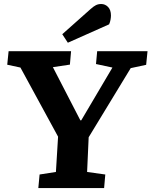

<svg xmlns="http://www.w3.org/2000/svg" viewBox="-20 -962 775 982"><path d="M391 -346.5H395.5L555 -616.5L471 -634.5L477 -700H734.5L727.5 -630.5L648.5 -613.5L433.5 -260L425.5 -82.5L518.5 -69.5L512.5 0H176L182.5 -69.5L266 -82.5L277 -263L84.5 -616.5L17 -631L24 -700H343.5L337.5 -631.5L250.5 -618.5ZM443 -915.5Q458.5 -929.5 470.5 -935.5Q482.5 -941.5 497.5 -941.5Q518 -941.5 532.8 -926.3Q547.5 -911 547.5 -882.5Q547.5 -873.5 545.3 -861Q543 -848.5 538 -837.5L327 -743.5L298.5 -787Z"/></svg>

Font: Literata
Style: Italic
Weight: 400
Italic angle: -2°
Designer: Latin by Veronika Burian and Jose Scaglione. Greek by Irene Vlachou. Cyrillic by Vera Evstafieva
Foundry: TypeTogether
Version: Version 3.103;gftools[0.9.29]